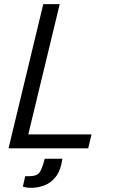

<svg xmlns="http://www.w3.org/2000/svg" viewBox="-20 -713 600 923"><path d="M21 0 188 -693H267L116 -67H420L404 0ZM130 190Q120 190 111.5 189Q103 188 90 184L101 134H121Q159 134 171.5 114Q184 94 195 50H280Q272 107 247.5 137.5Q223 168 191.5 179Q160 190 130 190Z"/></svg>

Font: Ubuntu Sans Mono
Style: Italic
Weight: 400
Italic angle: -13.5°
Monospace: yes
Designer: Dalton Maag Ltd
Foundry: Dalton Maag Ltd
Version: Version 1.006